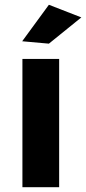

<svg xmlns="http://www.w3.org/2000/svg" viewBox="-20 -785 361 805"><path d="M185 -765 321 -712 185 -602 73 -612ZM74 -538H228V0H74Z"/></svg>

Font: TypoPRO Montserrat Alternates
Style: Regular
Weight: 600
Designer: Julieta Ulanovsky
Foundry: Julieta Ulanovsky
Version: Version 6.001